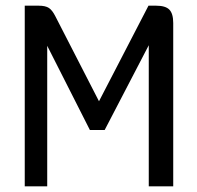

<svg xmlns="http://www.w3.org/2000/svg" viewBox="-20 -655 693 675"><path d="M529 -635Q562 -635 575.5 -621Q589 -607 589 -574V0H503V-496L348 -198H296L146 -494V0H67V-635H116Q140 -635 152 -627Q164 -619 175 -597L328 -299L502 -635Z"/></svg>

Font: Gemunu Libre Medium
Style: Regular
Weight: 500
Designer: Puspanada Ekanayake, Sola Matas, Pathum Egodawatta, Kosala Senevirathne
Foundry: mooniak
Version: Version 1.100